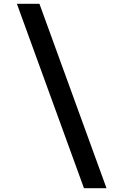

<svg xmlns="http://www.w3.org/2000/svg" viewBox="-20 -795 640 1005"><path d="M419.5 190 68.5 -775H186.5L537.5 190Z"/></svg>

Font: JuliaMono ExtraBold
Style: Regular
Weight: 800
Monospace: yes
Designer: cormullion
Foundry: corm
Version: Version 0.055; ttfautohint (v1.8.4)